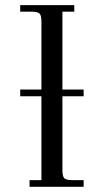

<svg xmlns="http://www.w3.org/2000/svg" viewBox="-20 -722 398 742"><path d="M58.1 -350.1V-376H140.1V-637.2Q140.1 -662.1 133.1 -669.4Q126 -676.8 101.1 -676.8H58.1V-702.1H267.1V-676.8H221.2V-376H303.2V-350.1H221.2V-65.9Q221.2 -40.5 228.3 -33.2Q235.4 -25.9 259.8 -25.9H303.2V0H94.2V-25.9H140.1V-350.1Z"/></svg>

Font: Dihjauti
Style: Regular
Weight: 400
Designer: T. Christopher White
Version: Version 3.0.0